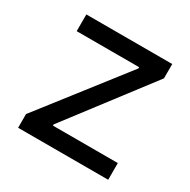

<svg xmlns="http://www.w3.org/2000/svg" viewBox="-126 -650 763 770"><g transform="rotate(30 256.0 -265.0)"><path d="M51.8 -63.5 350.8 -447.5V-453H61.5V-530.4H459.3V-464.1L168.5 -82.9V-77.3H468.9V0H51.8Z"/></g></svg>

Font: Pretendard Variable
Style: Regular
Weight: 400
Designer: Base glyphs from Inter by Rasmus Andersson; Hangul glyphs from Noto Sans CJK(Source Han Sans) by Jang Soo-young and Kang
Foundry: Kil Hyung-jin
Version: Version 1.100;FEAKit 1.0